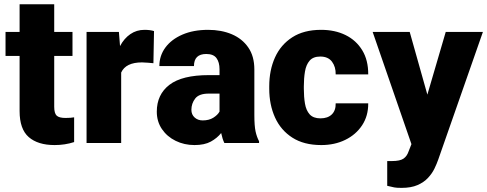

<svg xmlns="http://www.w3.org/2000/svg" viewBox="-20 -680 2316 913"><path d="M324.7 -528.3V-414.1H237.8V-172.4Q237.8 -141.1 249.5 -130.1Q261.2 -119.1 291.5 -119.1Q305.7 -119.1 314.9 -119.9Q324.2 -120.6 332.5 -122.1V-4.4Q289.1 9.8 239.7 9.8Q160.2 9.8 116.7 -28.1Q73.2 -65.9 73.2 -151.9V-414.1H6.3V-528.3H73.2V-659.7H237.8V-528.3Z M712.4 -532.2 709.5 -379.4Q699.7 -380.4 683.1 -381.8Q666.5 -383.3 655.3 -383.3Q578.1 -383.3 556.2 -335V0H391.6V-528.3H545.4L550.8 -460.9Q570.3 -497.6 599.9 -517.8Q629.4 -538.1 667 -538.1Q694.3 -538.1 712.4 -532.2Z M1046.9 0Q1037.6 -19 1031.7 -47.4Q1012.7 -23.4 982.7 -6.8Q952.6 9.8 904.8 9.8Q856 9.8 815.2 -10.3Q774.4 -30.3 750 -66.2Q725.6 -102.1 725.6 -148.9Q725.6 -230.5 785.6 -276.6Q845.7 -322.8 973.1 -322.8H1023.9V-350.6Q1023.9 -383.8 1009.5 -403.6Q995.1 -423.3 960.9 -423.3Q902.3 -423.3 902.3 -365.7H737.8Q737.8 -415 766.4 -453.9Q794.9 -492.7 847.2 -515.4Q899.4 -538.1 969.7 -538.1Q1032.7 -538.1 1082.3 -517.1Q1131.8 -496.1 1160.6 -454.3Q1189.5 -412.6 1189.5 -349.6V-133.3Q1189.5 -81.5 1195.3 -54.9Q1201.2 -28.3 1211.9 -8.3V0ZM943.8 -107.4Q974.1 -107.4 994.6 -120.4Q1015.1 -133.3 1023.9 -149.4V-234.9H972.2Q926.3 -234.9 908.2 -211.4Q890.1 -188 890.1 -157.7Q890.1 -135.3 905.5 -121.3Q920.9 -107.4 943.8 -107.4Z M1503.9 -117.2Q1538.6 -117.2 1557.9 -136Q1577.1 -154.8 1576.2 -188.5H1731Q1731.4 -128.9 1701.9 -84.2Q1672.4 -39.6 1621.8 -14.9Q1571.3 9.8 1507.8 9.8Q1425.3 9.8 1370.4 -25.4Q1315.4 -60.5 1287.8 -121.3Q1260.3 -182.1 1260.3 -258.3V-269.5Q1260.3 -346.2 1287.6 -406.7Q1314.9 -467.3 1369.9 -502.7Q1424.8 -538.1 1506.8 -538.1Q1572.8 -538.1 1623.3 -513.2Q1673.8 -488.3 1702.6 -440.9Q1731.4 -393.6 1731 -326.2H1576.2Q1577.1 -361.8 1558.8 -386.5Q1540.5 -411.1 1502.9 -411.1Q1469.2 -411.1 1452.4 -391.6Q1435.5 -372.1 1430.2 -339.8Q1424.8 -307.6 1424.8 -269.5V-258.3Q1424.8 -219.2 1430.2 -187.3Q1435.5 -155.3 1452.6 -136.2Q1469.7 -117.2 1503.9 -117.2Z M1928.2 -528.3 2012.2 -230 2099.6 -528.3H2276.4L2064 78.6Q2057.1 98.6 2045.9 121.8Q2034.7 145 2015.1 166Q1995.6 187 1965.1 200.2Q1934.6 213.4 1889.6 213.4Q1865.7 213.4 1854.7 211.2Q1843.8 209 1821.3 203.6V85.9H1842.8Q1882.3 85.9 1898.9 74.2Q1915.5 62.5 1922.9 40L1936.5 5.4L1752 -528.3Z"/></svg>

Font: Vazirmatn FD Black
Style: Regular
Weight: 900
Designer: Saber Rastikerdar
Foundry: Saber Rastikerdar
Version: Version 33.003